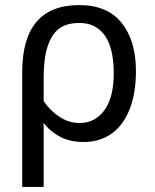

<svg xmlns="http://www.w3.org/2000/svg" viewBox="-20 -547 615 760"><path d="M67.9 192.9V-261.2Q67.9 -526.9 293.9 -526.9Q404.8 -526.9 461.4 -456.5Q518.1 -386.2 518.1 -266.1Q518.1 -177.2 492.7 -113.5Q467.3 -49.8 420.7 -17.3Q374 15.1 311 15.1Q255.9 15.1 215.8 -6.8Q175.8 -28.8 152.8 -61V192.9ZM152.8 -147Q178.2 -108.9 215.6 -84.5Q252.9 -60.1 294.9 -60.1Q356.4 -60.1 393.3 -110.8Q430.2 -161.6 430.2 -256.8Q430.2 -356.9 394.8 -406.5Q359.4 -456.1 294.9 -456.1Q243.7 -456.1 214.1 -433.8Q184.6 -411.6 168.7 -364Q152.8 -316.4 152.8 -238.8Z"/></svg>

Font: Lorenzo Sans
Style: Regular
Weight: 400
Foundry: Intel Corporation
Version: Version 1.00; ttfautohint (v1.5)